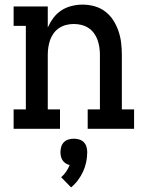

<svg xmlns="http://www.w3.org/2000/svg" viewBox="-20 -558 640 832"><path d="M39 0V-84H92V-446H39V-530H187V-439Q197 -461 211.5 -480.5Q226 -500 246 -513Q266 -526 290 -532Q314 -538 338 -538Q364 -538 389.5 -531Q415 -524 436 -508Q457 -492 471 -470Q485 -448 493.5 -423Q502 -398 505 -372Q508 -346 508 -320V-84H561V0H360V-84H413V-320Q413 -337 410.5 -353.5Q408 -370 402.5 -385.5Q397 -401 387 -414.5Q377 -428 363 -437Q349 -446 333 -450Q317 -454 300 -454Q283 -454 267 -450Q251 -446 237 -437Q223 -428 213 -414.5Q203 -401 197.5 -385.5Q192 -370 189.5 -353.5Q187 -337 187 -320V-84H240V0ZM288 254 245 210Q257 200 266.5 186Q276 172 282 157Q272 155 264 149.5Q256 144 251 136.5Q246 129 244 119.5Q242 110 242 101Q242 89 245.5 77.5Q249 66 257 58Q265 50 276.5 46.5Q288 43 300 43Q312 43 323.5 46.5Q335 50 343 58Q351 66 354.5 77.5Q358 89 358 101Q358 123 353.5 144.5Q349 166 340 185.5Q331 205 318 222.5Q305 240 288 254Z"/></svg>

Font: Iosevka Slab Medium Extended
Style: Regular
Weight: 500
Width: 7
Monospace: yes
Designer: Belleve Invis
Foundry: Belleve Invis
Version: Version 11.1.1; ttfautohint (v1.8.3)